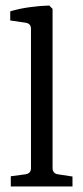

<svg xmlns="http://www.w3.org/2000/svg" viewBox="-20 -674 301 694"><path d="M170 -642 158 -654C116 -653 58 -646 17 -633V-600L72 -592C85 -590 92 -583 92 -570V-66C92 -53 85 -46 72 -44L19 -37V0H242V-36L189 -44C177 -46 170 -53 170 -67Z"/></svg>

Font: Yrsa
Style: Regular
Weight: 400
Designer: Anna Giedrys (Yrsa+Rasa design), David Brezina (Yrsa art-direction, Rasa art-direction, design)
Foundry: Rosetta Type Foundry
Version: Version 1.001;PS 1.1;hotconv 1.0.88;makeotf.lib2.5.647800